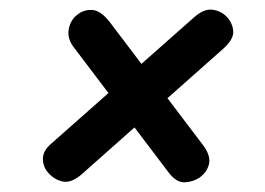

<svg xmlns="http://www.w3.org/2000/svg" viewBox="-20 -465 546 396"><path d="M149 -106Q127 -87 110 -90.5Q93 -94 81 -107Q69 -119 68.5 -136.5Q68 -154 86 -169L380 -429Q400 -447 417.5 -445Q435 -443 447 -431Q459 -419 461 -402Q463 -385 441 -365ZM328 -109 131 -369Q118 -387 122 -406Q126 -425 140 -435Q152 -445 169.5 -444.5Q187 -444 206 -420L400 -164Q415 -143 411 -126.5Q407 -110 392 -99Q379 -90 361.5 -89Q344 -88 328 -109Z"/></svg>

Font: Edu VIC WA NT Beginner SemiBold
Style: Regular
Weight: 600
Designer: Tina and Corey Anderson
Foundry: Google for Education
Version: Version 1.003